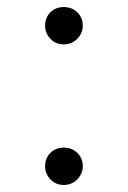

<svg xmlns="http://www.w3.org/2000/svg" viewBox="-20 -511 363 545"><path d="M161 14Q138 14 123 -2Q108 -18 108 -39Q108 -62 123 -77Q138 -92 161 -92Q184 -92 199.5 -77Q215 -62 215 -39Q215 -18 199.5 -2Q184 14 161 14ZM161 -385Q138 -385 123 -401Q108 -417 108 -438Q108 -461 123 -476Q138 -491 161 -491Q184 -491 199.5 -476Q215 -461 215 -438Q215 -417 199.5 -401Q184 -385 161 -385Z"/></svg>

Font: Noto Serif JP ExtraLight ExtraLight
Style: Regular
Weight: 250
Version: Version 2.003-H1;hotconv 1.1.1;makeotfexe 2.6.0